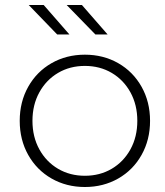

<svg xmlns="http://www.w3.org/2000/svg" viewBox="-20 -745 660 769"><path d="M320 4Q246 4 186.5 -30Q127 -64 93 -124.5Q59 -185 59 -261Q59 -337 93 -397.5Q127 -458 186.5 -492Q246 -526 320 -526Q394 -526 453.5 -492Q513 -458 547 -397.5Q581 -337 581 -261Q581 -185 547 -124.5Q513 -64 453.5 -30Q394 4 320 4ZM320 -41Q380 -41 427.5 -69Q475 -97 502.5 -147Q530 -197 530 -261Q530 -325 502.5 -375Q475 -425 427.5 -453Q380 -481 320 -481Q260 -481 212.5 -453Q165 -425 137.5 -375Q110 -325 110 -261Q110 -197 137.5 -147Q165 -97 212.5 -69Q260 -41 320 -41ZM95 -725H155L258 -607H209ZM247 -725H308L411 -607H362Z"/></svg>

Font: Hilab Light
Style: Regular
Weight: 300
Designer: Cristianderson Lima
Foundry: Cristianderson
Version: Version 1.0